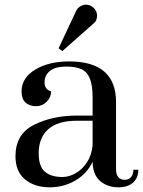

<svg xmlns="http://www.w3.org/2000/svg" viewBox="-20 -789 610 819"><path d="M46 -123Q46 -217 125 -256.5Q204 -296 308 -296H375V-373Q375 -425 363.5 -453.5Q352 -482 328 -493.5Q304 -505 263 -505Q216 -505 193 -486.5Q170 -468 170 -437Q170 -408 198 -399Q198 -374 179 -355Q160 -336 134 -336Q106 -336 89 -351.5Q72 -367 72 -399Q72 -457 130 -492Q188 -527 275 -527Q475 -527 475 -353V-67Q475 -45 484.5 -33.5Q494 -22 512 -22Q529 -22 539 -33.5Q549 -45 549 -65H570Q570 -30 547.5 -10Q525 10 485 10Q439 10 407.5 -16.5Q376 -43 375 -99Q351 -48 301.5 -19Q252 10 192 10Q128 10 87 -23.5Q46 -57 46 -123ZM375 -170V-274H308Q226 -274 185.5 -237.5Q145 -201 145 -135Q145 -80 171 -57Q197 -34 247 -34Q274 -34 302.5 -50Q331 -66 351 -96.5Q371 -127 375 -170ZM230 -583 304 -741Q309 -753 321 -761Q333 -769 347 -769Q366 -769 380 -755Q394 -741 394 -722Q394 -699 377 -687L246 -571Z"/></svg>

Font: Prata
Style: Regular
Weight: 400
Designer: Ivan Petrov
Foundry: Cyreal
Version: Version 2.000